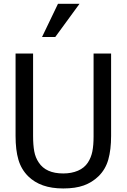

<svg xmlns="http://www.w3.org/2000/svg" viewBox="-20 -996 680 1030"><path d="M319.5 15Q257 15 210.5 -1.5Q164 -18 131 -50.5Q94 -87.5 78.8 -139.2Q63.5 -191 63.5 -267V-709H157.5V-267Q157.5 -217.5 163.8 -184Q170 -150.5 188 -124Q207 -95 239.8 -80.2Q272.5 -65.5 319.5 -65.5Q363.5 -65.5 398 -80.2Q432.5 -95 451.5 -124Q469 -151 475.5 -183.8Q482 -216.5 482 -264V-709H576V-267Q576 -193 561 -140Q546 -87 508.5 -50.5Q474.5 -17.5 429.5 -1.2Q384.5 15 319.5 15ZM291 -975.5H406.5L276.5 -797.5H205.5Z"/></svg>

Font: Myanmar Ethnic
Style: Regular
Weight: 400
Designer: Khon Soe Zaw Thu
Foundry: PaOh Unicode khonsoezawthu@gmail.com and @hotmail.com
Version: Version 1.01 September 27, 2016